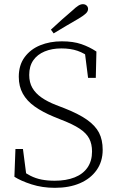

<svg xmlns="http://www.w3.org/2000/svg" viewBox="-20 -886 563 920"><path d="M243 14Q183 14 131.5 -2.5Q80 -19 49 -39L54 -172H90L108 -33L71 -47V-78Q100 -57 125.5 -44Q151 -31 179.5 -25.5Q208 -20 242 -20Q297 -20 337.5 -36Q378 -52 399.5 -83.5Q421 -115 421 -160Q421 -196 407.5 -222Q394 -248 361.5 -269.5Q329 -291 274 -312L237 -327Q184 -349 146.5 -375.5Q109 -402 89.5 -437Q70 -472 70 -518Q70 -574 98 -612Q126 -650 172.5 -669Q219 -688 276 -688Q331 -688 370 -674.5Q409 -661 442 -639L439 -513H402L385 -647L418 -633V-605Q385 -631 351.5 -642.5Q318 -654 274 -654Q229 -654 194 -639.5Q159 -625 139.5 -597Q120 -569 120 -527Q120 -491 135 -465Q150 -439 178.5 -419Q207 -399 248 -383L287 -368Q356 -341 396.5 -312.5Q437 -284 454.5 -250Q472 -216 472 -168Q472 -112 443 -71Q414 -30 363 -8Q312 14 243 14ZM224 -744Q250 -768 275.5 -791Q301 -814 325 -834Q344 -852 355.5 -859Q367 -866 377 -866Q388 -866 395 -859.5Q402 -853 402 -843Q402 -832 392 -822Q382 -812 357 -797Q327 -780 297 -762Q267 -744 237 -726Z"/></svg>

Font: Source Serif 4 18pt Light
Style: Regular
Weight: 300
Designer: Frank Grießhammer
Foundry: Adobe Systems Incorporated
Version: Version 4.004;hotconv 1.0.116;makeotfexe 2.5.65601